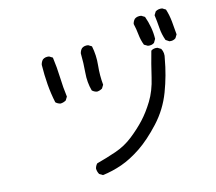

<svg xmlns="http://www.w3.org/2000/svg" viewBox="-88 -887 1176 1043"><g transform="rotate(-10 500.0 -365.0)"><path d="M397.5 52.7 377.9 43Q368.2 29.3 366.2 11.7Q368.2 -3.9 377.9 -15.6Q432.6 -35.2 485.4 -58.6Q538.1 -82 580.1 -121.6Q622.1 -161.1 653.3 -201.2Q684.6 -241.2 711.9 -295.9Q739.3 -350.6 749.5 -423.8Q759.8 -497.1 773.4 -567.4Q787.1 -579.1 808.6 -577.1L828.1 -567.4Q843.8 -543.9 837.9 -512.7Q830.1 -420.9 804.7 -331.1Q779.3 -241.2 722.2 -167.5Q665 -93.8 610.4 -49.8Q555.7 -5.9 503.9 17.6Q452.1 41 397.5 52.7ZM238.3 -370.1Q222.7 -372.1 210.9 -381.8Q195.3 -432.6 186.5 -485.4Q177.7 -538.1 173.8 -594.7Q175.8 -611.3 185.5 -623Q199.2 -634.8 220.7 -632.8L240.2 -623Q252.9 -567.4 259.8 -510.7Q266.6 -454.1 278.3 -401.4L268.6 -381.8Q254.9 -372.1 238.3 -370.1ZM444.3 -399.4Q428.7 -401.4 417 -411.1Q399.4 -458 399.4 -511.7Q399.4 -565.4 393.6 -619.1Q395.5 -634.8 405.3 -646.5Q418.9 -658.2 440.4 -656.2L460 -646.5Q475.6 -594.7 474.6 -539.1Q473.6 -483.4 483.4 -430.7L473.6 -411.1Q460 -401.4 444.3 -399.4ZM759.8 -596.7 739.3 -606.4Q725.6 -634.8 719.7 -666Q713.9 -697.3 704.1 -726.6Q706.1 -742.2 715.8 -753.9Q729.5 -765.6 752 -763.7L771.5 -753.9Q785.2 -724.6 793.9 -692.4Q802.7 -660.2 804.7 -627L794.9 -606.4Q781.2 -594.7 759.8 -596.7ZM878.9 -600.6 859.4 -611.3Q843.8 -644.5 837.9 -681.6Q832 -718.8 824.2 -753.9L834 -773.4Q849.6 -785.2 871.1 -783.2L890.6 -773.4Q904.3 -740.2 911.1 -704.1Q918 -668 923.8 -630.9L914.1 -611.3Q900.4 -598.6 878.9 -600.6Z"/></g></svg>

Font: NaikaiFont
Style: Regular-Lite
Weight: 400
Version: Version 1.67